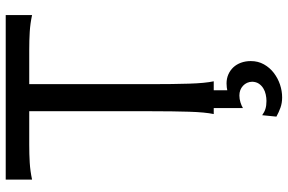

<svg xmlns="http://www.w3.org/2000/svg" viewBox="-184 -568 987 658"><g transform="rotate(-90 309.0 -239.5)"><path d="M585.9 -712.9V-622.6Q556.6 -628.9 528.1 -630.6Q499.5 -632.3 466.3 -632.3H349.1V-212.4Q349.1 -140.1 350.8 -84.7Q352.5 -29.3 358.9 0H328.1V46.4Q333 45.4 338.1 44.7Q343.3 43.9 351.6 43.9Q368.2 43.9 382.3 50Q396.5 56.2 406.7 67.1Q417 78.1 422.6 93.5Q428.2 108.9 428.2 127Q428.2 151.9 417 171.9Q405.8 191.9 387.7 205.8Q369.6 219.7 347.7 227.1Q325.7 234.4 303.7 234.4Q284.7 234.4 268.8 228.8Q252.9 223.1 237.8 214.8L242.7 166Q253.4 173.8 264.6 177.2Q275.9 180.7 291.5 180.7Q302.2 180.7 313.7 178.2Q325.2 175.8 334.7 169.9Q344.2 164.1 350.6 154.8Q356.9 145.5 357.4 131.8Q356.9 112.8 343.5 100.3Q330.1 87.9 310.1 87.9Q298.3 87.9 286.6 91.6Q274.9 95.2 267.1 100.1V0H246.6Q252.9 -29.3 254.6 -84.7Q256.3 -140.1 256.3 -212.4V-632.3H141.6Q108.9 -632.3 80.1 -630.6Q51.3 -628.9 22 -622.6V-712.9Z"/></g></svg>

Font: Andika Am
Style: Regular
Weight: 400
Designer: Victor Gaultney, Annie Olsen, Julie Remington, Don Collingsworth, Eric Hays, Becca Hirsbrunner
Foundry: SIL International
Version: Version 5.000